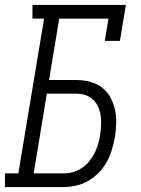

<svg xmlns="http://www.w3.org/2000/svg" viewBox="-50 -755 570 775"><path d="M-30 0V-55H24L128 -680H81V-735H458L434 -590H373L388 -680H189L148 -432H258Q286 -432 313 -425Q340 -418 361 -402Q382 -386 395 -363Q408 -340 414 -313Q420 -286 419 -257.5Q418 -229 414 -201Q409 -176 401.5 -150.5Q394 -125 381 -101.5Q368 -78 348.5 -58Q329 -38 305.5 -24.5Q282 -11 256 -5.5Q230 0 205 0ZM86 -55H205Q224 -55 243 -60Q262 -65 279 -76Q296 -87 309 -102.5Q322 -118 331 -135.5Q340 -153 345.5 -172Q351 -191 354 -209Q357 -229 358 -248.5Q359 -268 356.5 -287Q354 -306 346.5 -323Q339 -340 326 -352.5Q313 -365 295 -371Q277 -377 258 -377H139Z"/></svg>

Font: Iosevka Curly Slab LtObl
Style: Regular
Weight: 300
Italic angle: -9°
Monospace: yes
Designer: Belleve Invis
Foundry: Belleve Invis
Version: Version 11.0.0; ttfautohint (v1.8.3)